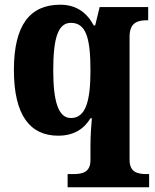

<svg xmlns="http://www.w3.org/2000/svg" viewBox="-20 -566 660 815"><path d="M267 229H613V173H605C564 173 530 166 530 112V-410C530 -471 565 -480 605 -480H609V-536H403L384 -458H378C349 -512 304 -546 236 -546C108 -546 39 -461 39 -269C39 -76 108 10 227 10C296 10 338 -21 364 -64H370C367 -34 364 13 364 52V113C364 166 330 173 289 173H267ZM281 -65C227 -65 206 -137 206 -268C206 -406 227 -469 281 -469C345 -469 364 -405 364 -267C364 -137 344 -65 281 -65Z"/></svg>

Font: Noto Serif Bengali SemiCondensed ExtraBold
Style: Regular
Weight: 800
Width: 4
Designer: Juan Bruce, Universal Thirst, Indian Type Foundry and the Monotype Design Team.
Foundry: Monotype Imaging Inc.
Version: Version 2.003